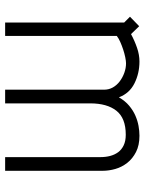

<svg xmlns="http://www.w3.org/2000/svg" viewBox="70 -620 550 729"><g transform="rotate(90 344.5 -255.0)"><path d="M320 -376Q320 -394 311.5 -409Q303 -424 288.5 -435Q274 -446 256 -452.5Q238 -459 220 -459Q211 -459 196.5 -456Q182 -453 167 -448Q152 -443 138.5 -437Q125 -431 116 -424V0H65V-452L43 -474L79 -509L109 -478Q135 -492 161.5 -501Q188 -510 213 -510Q258 -510 296 -491Q334 -472 349 -432Q363 -456 381 -471Q399 -486 418.5 -494.5Q438 -503 457.5 -506.5Q477 -510 495 -510Q531 -510 556.5 -497Q582 -484 598 -463.5Q614 -443 621 -418.5Q628 -394 628 -370V0H576V-363Q576 -382 571.5 -399Q567 -416 557.5 -429Q548 -442 531.5 -450Q515 -458 491 -458Q428 -458 400 -422.5Q372 -387 372 -323V0H320Z"/></g></svg>

Font: Marvel
Style: Regular
Weight: 400
Designer: Carolina Trebol
Foundry: Carolina Trebol
Version: Version 1.001